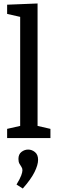

<svg xmlns="http://www.w3.org/2000/svg" viewBox="-20 -794 332 1104"><path d="M270 -53V0H21V-53L96 -70V-697L21 -714V-767L196 -774V-70ZM111 290 75 267Q95 234 102 215Q109 196 109 185Q109 174 103.5 166Q98 158 92 147.5Q86 137 86 120Q86 93 103.5 79.5Q121 66 142 66Q163 66 181 80.5Q199 95 199 125Q199 154 178.5 195.5Q158 237 111 290Z"/></svg>

Font: Bitter Medium
Style: Regular
Weight: 500
Designer: Sol Matas, and Bitter project Authors
Foundry: Sol Matas
Version: Version 2.001